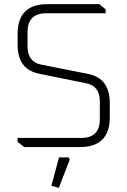

<svg xmlns="http://www.w3.org/2000/svg" viewBox="-20 -710 615 927"><path d="M65 -25V-44H372Q462 -44 462 -134V-221Q462 -295 396 -308L169 -354Q65 -375 65 -494V-546Q65 -690 209 -690H459L490 -665V-646H204Q113 -646 113 -556V-486Q113 -411 179 -398L406 -353Q510 -332 510 -213V-144Q510 0 366 0H97ZM228 187 265 50H311L317 60L264 197Z"/></svg>

Font: Oxanium ExtraLight
Style: Regular
Weight: 200
Designer: Severin Meyer
Version: Version 2.000